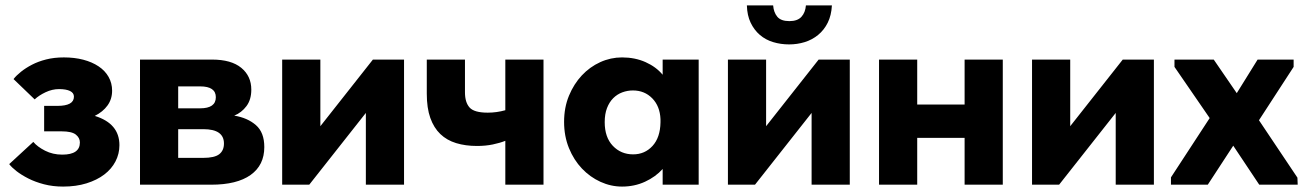

<svg xmlns="http://www.w3.org/2000/svg" viewBox="-20 -682 4821 709"><path d="M213 7Q175 7 142.5 -1.5Q110 -10 84.5 -23Q59 -36 41 -50Q23 -64 14 -76L103 -158Q118 -140 146.5 -125.5Q175 -111 210 -111Q275 -111 275 -156Q275 -173 260 -185Q245 -197 207 -197H143V-291H192Q253 -291 253 -325Q253 -339 238.5 -346Q224 -353 198 -353Q173 -353 148.5 -341.5Q124 -330 108 -315L30 -390Q40 -403 57.5 -417Q75 -431 98 -443Q121 -455 150.5 -462.5Q180 -470 216 -470Q255 -470 287.5 -461.5Q320 -453 344 -437Q368 -421 381 -398Q394 -375 394 -347Q394 -316 377 -292.5Q360 -269 330 -254Q421 -226 421 -146Q421 -114 406.5 -86Q392 -58 365 -37.5Q338 -17 299.5 -5Q261 7 213 7Z M497 -462H763Q834 -462 871 -431.5Q908 -401 908 -351Q908 -314 890 -290Q872 -266 845 -255Q894 -247 925 -220Q956 -193 956 -139Q956 -72 905.5 -36Q855 0 760 0H497ZM638 -205V-99H730Q772 -99 789.5 -112.5Q807 -126 807 -152Q807 -205 731 -205ZM638 -363V-282H719Q777 -282 777 -323Q777 -363 719 -363Z M1022 -462H1163V-216L1357 -462H1472V0H1331V-265L1122 0H1022Z M1846 -162Q1826 -154 1799.5 -148.5Q1773 -143 1741 -143Q1699 -143 1664.5 -153.5Q1630 -164 1606 -187Q1582 -210 1569 -246.5Q1556 -283 1556 -336V-462H1697V-341Q1697 -304 1714 -285Q1731 -266 1781 -266Q1814 -266 1846 -275V-462H1987V0H1846Z M2277 7Q2236 7 2197.5 -10.5Q2159 -28 2129 -59.5Q2099 -91 2081 -135Q2063 -179 2063 -232Q2063 -285 2081 -328.5Q2099 -372 2128.5 -403.5Q2158 -435 2196.5 -452.5Q2235 -470 2277 -470Q2325 -470 2364 -452.5Q2403 -435 2427 -406V-462H2560V0H2427V-58Q2401 -29 2362 -11Q2323 7 2277 7ZM2318 -112Q2361 -112 2389.5 -143Q2418 -174 2419 -230V-242Q2417 -290 2388.5 -319Q2360 -348 2317 -348Q2297 -348 2278 -341Q2259 -334 2244.5 -319.5Q2230 -305 2221.5 -283Q2213 -261 2213 -231Q2213 -175 2243 -143.5Q2273 -112 2318 -112Z M2668 -462H2809V-216L3003 -462H3118V0H2977V-265L2768 0H2668ZM2894 -518Q2863 -518 2835 -526.5Q2807 -535 2786 -553Q2765 -571 2752 -598Q2739 -625 2738 -662H2835Q2837 -636 2850.5 -620Q2864 -604 2895 -604Q2925 -604 2939.5 -620Q2954 -636 2956 -662H3052Q3050 -625 3036.5 -598Q3023 -571 3001 -553Q2979 -535 2951.5 -526.5Q2924 -518 2894 -518Z M3542 -173H3367V0H3226V-462H3367V-296H3542V-462H3683V0H3542Z M3791 -462H3932V-216L4126 -462H4241V0H4100V-265L3891 0H3791Z M4304 -27 4447 -246 4317 -435V-462H4462L4547 -338L4624 -462H4757V-435L4629 -238L4771 -26L4772 0H4630L4534 -144L4440 0H4304Z"/></svg>

Font: Tilda Sans Extra Bold
Style: Regular
Weight: 800
Designer: ParaType Ltd
Foundry: ParaType Ltd
Version: Version 1.009